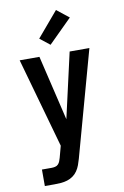

<svg xmlns="http://www.w3.org/2000/svg" viewBox="-105 -827 709 1101"><g transform="rotate(-10 250.0 -276.5)"><path d="M64 215V119H121Q131 119 141.5 116.5Q152 114 159 106.5Q166 99 169.5 89.5Q173 80 176 70L194 3L47 -520H162L252 -141L338 -520H453L283 95Q278 113 271.5 130.5Q265 148 254.5 163.5Q244 179 228.5 190Q213 201 195 206.5Q177 212 158.5 213.5Q140 215 121 215ZM237 -577 179 -623 302 -768 373 -712Z"/></g></svg>

Font: Iosevka SS18
Style: Bold
Weight: 700
Monospace: yes
Designer: Belleve Invis
Foundry: Belleve Invis
Version: Version 25.1.1; ttfautohint (v1.8.4)